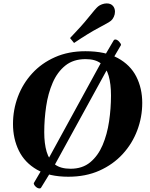

<svg xmlns="http://www.w3.org/2000/svg" viewBox="-20 -1002 860 1104"><path d="M373 14.2Q262.7 14.2 192.4 -26.4Q122.1 -66.9 88.4 -135.7Q54.7 -204.6 54.7 -289.1Q54.7 -371.1 83 -446.3Q111.3 -521.5 165.3 -580.3Q219.2 -639.2 296.4 -673.3Q373.5 -707.5 471.2 -707.5Q585 -707.5 657.2 -668.2Q729.5 -628.9 763.7 -561.5Q797.9 -494.1 797.9 -410.2Q797.9 -328.1 769 -252Q740.2 -175.8 685.3 -116Q630.4 -56.2 551.8 -21Q473.1 14.2 373 14.2ZM385.7 -31.7Q454.1 -31.7 499 -69.1Q543.9 -106.4 570.1 -168Q596.2 -229.5 607.2 -304Q618.2 -378.4 618.2 -452.6Q618.2 -518.6 605 -565.4Q591.8 -612.3 560.1 -637.2Q528.3 -662.1 472.2 -662.1Q401.9 -662.1 355.7 -625Q309.6 -587.9 283 -526.4Q256.3 -464.8 245.4 -390.4Q234.4 -315.9 234.4 -241.7Q234.4 -176.3 248.3 -129.2Q262.2 -82 295.2 -56.9Q328.1 -31.7 385.7 -31.7ZM675.8 -743.2 617.7 -644 606 -621.1 277.3 -22 265.6 -3.4 215.8 77.6Q213.4 81.5 208 81.5Q195.8 81.5 184.8 70.8Q173.8 60.1 174.3 50.8L225.1 -35.6L235.4 -46.9L564 -647.5L576.2 -671.9L633.8 -770Q636.2 -774.9 643.1 -774.9Q653.3 -774.9 664.8 -762.7Q676.3 -750.5 675.8 -743.2ZM405.8 -754.9 382.8 -783.2Q449.7 -852.5 490.2 -903.3Q530.8 -954.1 543.9 -964.8Q552.7 -972.2 566.4 -977.3Q580.1 -982.4 593.8 -982.4Q618.2 -982.4 630.9 -966.3Q641.1 -953.1 641.1 -934.6Q641.1 -919.4 634.5 -905.3Q627.9 -891.1 618.2 -882.8Q605 -872.1 546.9 -841.6Q488.8 -811 405.8 -754.9Z"/></svg>

Font: Gelasio
Style: Bold Italic
Weight: 700
Italic angle: -8.5°
Designer: Eben Sorkin
Foundry: Eben Sorkin
Version: Version 1.008